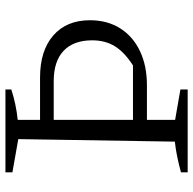

<svg xmlns="http://www.w3.org/2000/svg" viewBox="-22 -670 693 688"><g transform="rotate(-90 324.0 -326.5)"><path d="M50 0V-24Q79 -32 106 -37.5Q133 -43 160 -46L169 -607L50 -628V-653H347V-632Q323 -624 295 -618Q267 -612 238 -609V-45L347 -26V0ZM201 -146V-196H433Q480 -226 501.5 -260.5Q523 -295 523 -342Q523 -409 485.5 -444.5Q448 -480 377 -480H201V-529H390Q486 -529 540.5 -481.5Q595 -434 595 -350Q595 -288 566 -242Q537 -196 484.5 -171Q432 -146 362 -146Z"/></g></svg>

Font: Piazzolla Thin Light
Style: Regular
Weight: 300
Version: Version 2.005